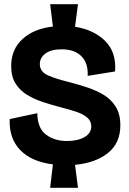

<svg xmlns="http://www.w3.org/2000/svg" viewBox="-20 -784 611 911"><path d="M218 107 231 -4Q128 -17 75 -73Q22 -129 26 -219L157 -247Q158 -175 198.5 -145Q239 -115 298 -115Q349 -115 381 -133.5Q413 -152 413 -184Q413 -210 393.5 -226.5Q374 -243 341 -254Q308 -265 268 -275Q226 -286 184.5 -299.5Q143 -313 108.5 -334Q74 -355 53.5 -388Q33 -421 33 -470Q33 -550 87 -599Q141 -648 231 -658L218 -764H350L336 -657Q425 -643 479 -589.5Q533 -536 526 -445L396 -424Q399 -484 366.5 -517Q334 -550 273 -550Q222 -550 195.5 -530Q169 -510 169 -480Q169 -443 208.5 -426Q248 -409 310 -394Q352 -383 394.5 -369Q437 -355 472.5 -333.5Q508 -312 529.5 -277Q551 -242 551 -189Q551 -105 492 -58Q433 -11 336 -2L350 107Z"/></svg>

Font: Bricolage Grotesque 48pt Bricolage Grotesque 48pt Regular
Style: Bold
Weight: 700
Designer: Mathieu Triay
Foundry: Atelier Triay
Version: Version 1.000; ttfautohint (v1.8.4.7-5d5b);gftools[0.9.32]